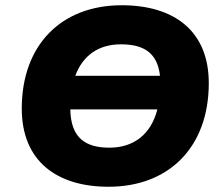

<svg xmlns="http://www.w3.org/2000/svg" viewBox="-20 -701 845 732"><path d="M394 11C624 11 776 -140 776 -384C776 -583 644 -681 444 -681C215 -681 63 -531 63 -287C63 -88 195 11 394 11ZM397 -138C306 -138 250 -175 248 -284H580C556 -190 491 -138 397 -138ZM267 -412C296 -490 356 -532 441 -532C525 -532 580 -502 590 -412Z"/></svg>

Font: SN Pro Heavy
Style: Italic
Weight: 800
Italic angle: -9°
Designer: Tobias Whetton
Foundry: Supernotes
Version: Version 1.001;Glyphs 3.2 (3249)